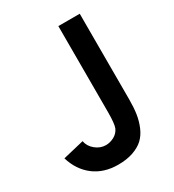

<svg xmlns="http://www.w3.org/2000/svg" viewBox="-178 -823 855 941"><g transform="rotate(-30 250.0 -352.5)"><path d="M213.9 15.1Q132.8 15.1 77.4 -27.3Q22 -69.8 0 -144L119.1 -172.4Q124.5 -141.6 151.1 -119.9Q177.7 -98.1 209.5 -98.1Q232.9 -98.1 255.6 -110.1Q278.3 -122.1 289.1 -145.5Q298.3 -167 298.3 -235.4V-720.2H419.4V-235.4Q419.4 -189.9 414.1 -154.3Q408.7 -118.7 394.8 -85.9Q380.9 -53.2 358.2 -31.7Q335.4 -10.3 298.8 2.4Q262.2 15.1 213.9 15.1Z"/></g></svg>

Font: Vela Sans Bd
Style: Bold
Weight: 700
Designer: Principal design: Mikhail Sharanda - project Manrope.
Design modification: Ravid Balaliev
Foundry: Mikhail Sharanda
Version: Version 1.001